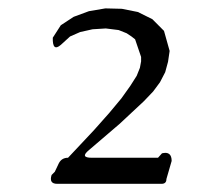

<svg xmlns="http://www.w3.org/2000/svg" viewBox="-20 -911 540 467"><path d="M105.5 -485.4 113.3 -493.2 123 -513.7Q129.9 -527.3 145.5 -527.3L208 -593.8L246.1 -636.7L275.4 -671.9L296.9 -702.1L312.5 -726.6L320.3 -746.1L323.2 -761.7V-772.5L308.6 -815.4L299.8 -822.3L288.1 -830.1L268.6 -837.9L237.3 -841.8L205.1 -839.8L174.8 -833L150.4 -822.3L127.9 -801.8Q107.4 -784.2 108.4 -819.3L127.9 -849.6L159.2 -870.1L196.3 -883.8L236.3 -890.6L276.4 -889.6L315.4 -881.8L350.6 -864.3L378.9 -835.9L392.6 -787.1L388.7 -760.7L381.8 -735.4L369.1 -710.9L352.5 -688.5L330.1 -665L270.5 -609.4L196.3 -545.9Q173.8 -527.3 203.1 -527.3H364.3L374 -538.1Q397.5 -543.9 397.5 -519.5L384.8 -475.6Q384.8 -463.9 373 -463.9H119.1Q98.6 -463.9 105.5 -485.4Z"/></svg>

Font: B2 Hana
Style: Regular
Weight: 500
Version: 2020-08-05; (max)